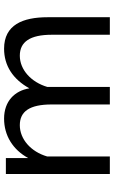

<svg xmlns="http://www.w3.org/2000/svg" viewBox="176 -748 571 964"><g transform="rotate(-90 462.0 -265.5)"><path d="M858 0V-312C858 -437 820 -531 700 -531C615 -531 547 -487 501 -404C489 -478 436 -531 349 -531C264 -531 193 -487 151 -410V-522H71V0H159V-315C183 -397 246 -452 316 -452C385 -452 420 -403 420 -292V0H508V-314C532 -395 594 -452 665 -452C734 -452 770 -401 770 -292V0Z"/></g></svg>

Font: FIGSv2-sans-serif Medium
Style: Regular
Weight: 500
Designer: Matt McInerney, Pablo Impallari, Rodrigo Fuenzalida,Mirko Velimirovic
Foundry: Matt McInerney, Pablo Impallari, Rodrigo Fuenzalida
Version: Version 4.021;hotconv 1.0.109;makeotfexe 2.5.65596